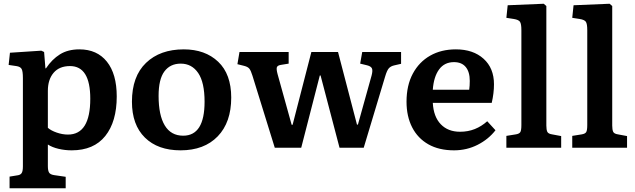

<svg xmlns="http://www.w3.org/2000/svg" viewBox="-20 -787 3385 1023"><path d="M31 216V154L74 147Q89 145 95.5 135Q102 125 102 99V-371Q102 -408 95 -420Q88 -432 67 -435L26 -441L33 -506L200 -517L215 -510L222 -423H225Q257 -471 299.5 -497.5Q342 -524 403 -524Q497 -524 549.5 -458.5Q602 -393 602 -273Q602 -139 541 -62.5Q480 14 362 14Q326 14 292 6Q258 -2 235 -17V98Q235 122 241.5 132.5Q248 143 268 146L330 155V216ZM342 -70Q461 -70 461 -261Q461 -435 353 -435Q296 -435 265.5 -399Q235 -363 235 -303V-106Q252 -91 282.5 -80.5Q313 -70 342 -70Z M942 14Q821 14 752 -54Q683 -122 683 -245Q683 -380 758 -452Q833 -524 959 -524Q1073 -524 1142.5 -458Q1212 -392 1212 -267Q1212 -135 1140 -60.5Q1068 14 942 14ZM956 -64Q1070 -64 1070 -245Q1070 -348 1036 -398Q1002 -448 943 -448Q887 -448 856 -406.5Q825 -365 825 -276Q825 -173 858 -118.5Q891 -64 956 -64Z M1444 0 1325 -384Q1317 -410 1309 -420.5Q1301 -431 1281 -436L1245 -445L1256 -510H1518V-448L1475 -441Q1458 -438 1455 -428Q1452 -418 1459 -392L1534 -122H1539L1639 -510H1781L1882 -123H1887L1960 -385Q1967 -412 1961.5 -423Q1956 -434 1936 -439L1899 -448L1910 -510H2117V-447L2082 -439Q2063 -435 2052.5 -424Q2042 -413 2032 -379L1918 0H1789L1688 -385H1684L1585 0Z M2399 14Q2319 14 2262.5 -18Q2206 -50 2176 -108.5Q2146 -167 2146 -245Q2146 -332 2179.5 -394.5Q2213 -457 2272 -490.5Q2331 -524 2409 -524Q2501 -524 2556.5 -474Q2612 -424 2612 -338Q2612 -291 2600 -239H2286Q2290 -165 2328.5 -125Q2367 -85 2431 -85Q2474 -85 2510 -99.5Q2546 -114 2576 -141L2620 -93Q2583 -45 2525 -15.5Q2467 14 2399 14ZM2286 -309H2480Q2483 -330 2483 -356Q2483 -404 2461.5 -430Q2440 -456 2399 -456Q2348 -456 2319.5 -417Q2291 -378 2286 -309Z M2678 0V-63L2728 -71Q2747 -74 2752.5 -83.5Q2758 -93 2758 -121V-626Q2758 -660 2750.5 -671Q2743 -682 2717 -686L2678 -692L2685 -759L2877 -767L2891 -755V-118Q2891 -96 2896 -85Q2901 -74 2922 -71L2970 -62V0Z M3029 0V-63L3079 -71Q3098 -74 3103.5 -83.5Q3109 -93 3109 -121V-626Q3109 -660 3101.5 -671Q3094 -682 3068 -686L3029 -692L3036 -759L3228 -767L3242 -755V-118Q3242 -96 3247 -85Q3252 -74 3273 -71L3321 -62V0Z"/></svg>

Font: Literata SemiBold
Style: Regular
Weight: 600
Designer: Latin by Veronika Burian and Jose Scaglione. Greek by Irene Vlachou. Cyrillic by Vera Evstafieva.
Foundry: TypeTogether
Version: Version 3.103; ttfautohint (v1.8.4.7-5d5b);gftools[0.9.29]